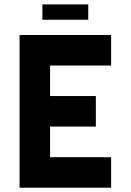

<svg xmlns="http://www.w3.org/2000/svg" viewBox="-20 -871 606 891"><path d="M495.6 -566.9H212.4V-425.3H424.8V-283.7H212.4V-141.6H495.6V0H70.8V-708.5H495.6ZM389.6 -779.3H176.8V-850.6H389.6Z"/></svg>

Font: Blazma
Style: Regular
Weight: 400
Designer: GGBotNet
Version: 1.00